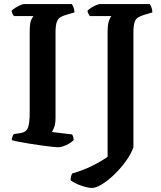

<svg xmlns="http://www.w3.org/2000/svg" viewBox="-20 -724 794 944"><path d="M264 0Q256 0 234 -2.5Q212 -5 182.5 -9Q153 -13 123 -18Q93 -23 69.5 -27.5Q46 -32 38 -35Q38 -44 41.5 -52.5Q45 -61 48 -65L77 -69Q108 -73 117 -95Q126 -117 126 -172V-566Q126 -613 134.5 -628.5Q143 -644 144 -645H49Q46 -648 42 -655Q38 -662 37 -671Q43 -678 55 -685.5Q67 -693 79.5 -698.5Q92 -704 98 -704H333Q337 -699 341.5 -687.5Q346 -676 346 -663L302 -650Q288 -646 276.5 -639Q265 -632 259 -615.5Q253 -599 253 -564V-144Q253 -117 246.5 -99Q240 -81 235 -75L335 -63Q337 -60 339.5 -52.5Q342 -45 342 -35Q328 -21 305 -10.5Q282 0 264 0ZM433 200Q411 200 378.5 188.5Q346 177 327 162Q327 152 329.5 143Q332 134 335 129Q390 113 434 91Q478 69 509 47V-564Q509 -606 516.5 -624Q524 -642 528 -645H422Q419 -648 415 -656Q411 -664 410 -671Q416 -678 428.5 -686Q441 -694 453.5 -699Q466 -704 472 -704H716Q720 -699 724.5 -688Q729 -677 729 -663L686 -650Q670 -645 658.5 -638Q647 -631 641.5 -614Q636 -597 636 -564V0Q624 34 598.5 69Q573 104 542 134Q511 164 481.5 182Q452 200 433 200Z"/></svg>

Font: Texturina 72pt
Style: Bold
Weight: 700
Designer: Guillermo Torres Carreño
Foundry: Omnibus-Type
Version: Version 1.002; ttfautohint (v1.8.3)